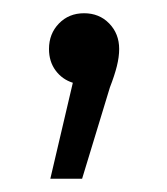

<svg xmlns="http://www.w3.org/2000/svg" viewBox="-20 -124 252 290"><path d="M160 -50Q160 -38 156.5 -24Q153 -10 146 8L104 146H56L90 1Q74 -4 64 -17.5Q54 -31 54 -50Q54 -73 69 -88.5Q84 -104 107 -104Q130 -104 145 -88.5Q160 -73 160 -50Z"/></svg>

Font: Idrija
Style: Regular
Weight: 400
Designer: Julieta Ulanovsky
Foundry: Julieta Ulanovsky
Version: Version 7.200